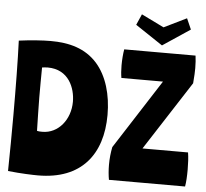

<svg xmlns="http://www.w3.org/2000/svg" viewBox="-65 -1115 1283 1196"><g transform="rotate(5 576.0 -517.0)"><path d="M24 -815C29 -690 31 -523 31 -350C31 -228 30 -124 28 0C111 9 185 11 216 11C487 11 615 -155 615 -402C615 -528 582 -643 514 -720C440 -803 339 -830 222 -830C173 -830 99 -825 24 -815ZM218 -664C351 -664 393 -549 393 -465C393 -353 319 -262 220 -262C211 -262 198 -262 186 -265C185 -330 182 -414 182 -474C182 -536 182 -599 183 -661C194 -662 205 -664 218 -664ZM1135 0C1140 -28 1142 -66 1142 -106C1142 -145 1140 -182 1135 -213H850L1129 -645C1133 -691 1134 -718 1134 -740C1134 -769 1132 -794 1129 -818H683C678 -790 675 -753 675 -717C675 -689 677 -661 681 -639H941L662 -205C655 -169 651 -134 651 -93C651 -60 654 -27 659 0ZM915 -863 1086 -977 1056 -1045 915 -976 774 -1045 744 -977Z"/></g></svg>

Font: Ranchers
Style: Regular
Weight: 400
Designer: Pablo Impallari, Brenda Gallo
Foundry: Pablo Impallari, Brenda Gallo
Version: Version 1.000